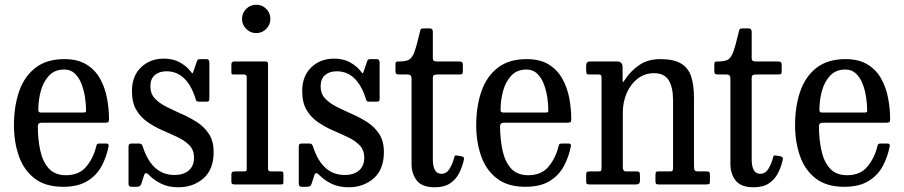

<svg xmlns="http://www.w3.org/2000/svg" viewBox="-20 -780 3824 812"><path d="M39 -250Q39 -330 60.8 -393.2Q82.5 -456.5 129.8 -493.2Q177 -530 252.5 -530Q309 -530 345.8 -507.2Q382.5 -484.5 403.2 -447.2Q424 -410 432.5 -365Q441 -320 441 -275.5Q441 -265.5 437.2 -263.2Q433.5 -261 423 -261H156.5Q140 -261 140 -246.5Q140 -191.5 150.2 -144Q160.5 -96.5 186.2 -67.8Q212 -39 259 -39Q314.5 -39 344.8 -75.2Q375 -111.5 387 -161Q388 -166.5 390.5 -169.8Q393 -173 400.5 -173H429.5Q441 -173 439.5 -162.5Q430.5 -115.5 409 -76.2Q387.5 -37 348.2 -13.5Q309 10 247 10Q171.5 10 125.8 -25.8Q80 -61.5 59.5 -120.8Q39 -180 39 -250ZM156 -304H329.5Q339 -304 341.5 -305.5Q344 -307 344 -312Q344 -337 339.8 -366.8Q335.5 -396.5 325.2 -423.8Q315 -451 297 -468.5Q279 -486 251.5 -486Q211.5 -486 187.2 -460Q163 -434 152.5 -395Q142 -356 142 -316.5Q142 -309 144.5 -306.5Q147 -304 156 -304Z M806.5 -364.5Q769.5 -478.5 684 -478.5Q653.5 -478.5 634.8 -462.5Q616 -446.5 616 -415Q616 -383.5 635.2 -363.2Q654.5 -343 685 -327.8Q715.5 -312.5 749.5 -297.5Q783.5 -282.5 814 -262.8Q844.5 -243 864 -213Q883.5 -183 883.5 -137Q883.5 -63 840.2 -25.5Q797 12 734 12Q692.5 12 661.5 -3.2Q630.5 -18.5 609.5 -40.5Q594.5 -56 589 -38L577.5 -2Q573.5 10 559 10H536Q523.5 10 523.5 -3.5V-157.5Q523.5 -166.5 526 -169.8Q528.5 -173 537.5 -173H568Q576 -173 579 -169.2Q582 -165.5 584 -159.5Q622.5 -40 717.5 -40Q756.5 -40 778.5 -59.2Q800.5 -78.5 800.5 -113Q800.5 -145 781.5 -165Q762.5 -185 732.5 -199.2Q702.5 -213.5 669 -228Q635.5 -242.5 605.5 -262.8Q575.5 -283 556.8 -314.5Q538 -346 538 -395Q538 -458 576.2 -495Q614.5 -532 673 -532Q712 -532 740 -516.5Q768 -501 784 -480.5Q791 -471.5 793.2 -470Q795.5 -468.5 799.5 -482L812 -519Q814 -526 817.2 -528Q820.5 -530 830 -530H852.5Q865.5 -530 865.5 -516V-362.5Q865.5 -354.5 862.5 -352.2Q859.5 -350 851 -350H823Q812.5 -350 810.5 -353.5Q808.5 -357 806.5 -364.5Z M1003.5 -700Q1003.5 -725 1021.2 -742.5Q1039 -760 1063.5 -760Q1088.5 -760 1106 -742.5Q1123.5 -725 1123.5 -700Q1123.5 -675.5 1106 -657.8Q1088.5 -640 1063.5 -640Q1039 -640 1021.2 -657.8Q1003.5 -675.5 1003.5 -700ZM1011.5 -465H969Q961.5 -465 960 -467.2Q958.5 -469.5 958.5 -477V-507Q958.5 -520 970.5 -520H1104Q1113.5 -520 1113.5 -509.5V-67Q1113.5 -55 1124 -55H1166.5Q1173.5 -55 1176 -53.5Q1178.5 -52 1178.5 -45V-12Q1178.5 -5 1177.2 -2.5Q1176 0 1169 0H974Q965.5 0 962 -2Q958.5 -4 958.5 -12V-40Q958.5 -50 962.2 -52.5Q966 -55 975 -55H1012Q1020.5 -55 1022 -58Q1023.5 -61 1023.5 -69V-453Q1023.5 -465 1011.5 -465Z M1526.5 -364.5Q1489.5 -478.5 1404 -478.5Q1373.5 -478.5 1354.8 -462.5Q1336 -446.5 1336 -415Q1336 -383.5 1355.2 -363.2Q1374.5 -343 1405 -327.8Q1435.5 -312.5 1469.5 -297.5Q1503.5 -282.5 1534 -262.8Q1564.5 -243 1584 -213Q1603.5 -183 1603.5 -137Q1603.5 -63 1560.2 -25.5Q1517 12 1454 12Q1412.5 12 1381.5 -3.2Q1350.5 -18.5 1329.5 -40.5Q1314.5 -56 1309 -38L1297.5 -2Q1293.5 10 1279 10H1256Q1243.5 10 1243.5 -3.5V-157.5Q1243.5 -166.5 1246 -169.8Q1248.5 -173 1257.5 -173H1288Q1296 -173 1299 -169.2Q1302 -165.5 1304 -159.5Q1342.5 -40 1437.5 -40Q1476.5 -40 1498.5 -59.2Q1520.5 -78.5 1520.5 -113Q1520.5 -145 1501.5 -165Q1482.5 -185 1452.5 -199.2Q1422.5 -213.5 1389 -228Q1355.5 -242.5 1325.5 -262.8Q1295.5 -283 1276.8 -314.5Q1258 -346 1258 -395Q1258 -458 1296.2 -495Q1334.5 -532 1393 -532Q1432 -532 1460 -516.5Q1488 -501 1504 -480.5Q1511 -471.5 1513.2 -470Q1515.5 -468.5 1519.5 -482L1532 -519Q1534 -526 1537.2 -528Q1540.5 -530 1550 -530H1572.5Q1585.5 -530 1585.5 -516V-362.5Q1585.5 -354.5 1582.5 -352.2Q1579.5 -350 1571 -350H1543Q1532.5 -350 1530.5 -353.5Q1528.5 -357 1526.5 -364.5Z M1942 -105Q1935.5 -75 1922 -48.2Q1908.5 -21.5 1883.8 -4.8Q1859 12 1819 12Q1765 12 1742.8 -16.5Q1720.5 -45 1720.5 -86V-448Q1720.5 -465 1704.5 -465H1670Q1659.5 -465 1656 -467.5Q1652.5 -470 1652.5 -480V-507Q1652.5 -516.5 1655.2 -518.2Q1658 -520 1667.5 -520Q1694.5 -520 1708.8 -527Q1723 -534 1732.8 -560.8Q1742.5 -587.5 1756 -645.5Q1757.5 -654 1760.2 -657Q1763 -660 1774 -660H1797.5Q1810.5 -660 1810.5 -645.5V-535.5Q1810.5 -525 1815.2 -522.5Q1820 -520 1830 -520H1921Q1930.5 -520 1934 -517Q1937.5 -514 1937.5 -503.5V-477.5Q1937.5 -468.5 1933.8 -466.8Q1930 -465 1921 -465H1831Q1820.5 -465 1815.5 -462.5Q1810.5 -460 1810.5 -448.5V-107Q1810.5 -45 1846.5 -45Q1868 -45 1880.8 -65.2Q1893.5 -85.5 1901 -114Q1902.5 -122 1906 -122.5Q1909.5 -123 1918 -121.5L1934 -118.5Q1944.5 -116 1942 -105Z M1994 -250Q1994 -330 2015.8 -393.2Q2037.5 -456.5 2084.8 -493.2Q2132 -530 2207.5 -530Q2264 -530 2300.8 -507.2Q2337.5 -484.5 2358.2 -447.2Q2379 -410 2387.5 -365Q2396 -320 2396 -275.5Q2396 -265.5 2392.2 -263.2Q2388.5 -261 2378 -261H2111.5Q2095 -261 2095 -246.5Q2095 -191.5 2105.2 -144Q2115.5 -96.5 2141.2 -67.8Q2167 -39 2214 -39Q2269.5 -39 2299.8 -75.2Q2330 -111.5 2342 -161Q2343 -166.5 2345.5 -169.8Q2348 -173 2355.5 -173H2384.5Q2396 -173 2394.5 -162.5Q2385.5 -115.5 2364 -76.2Q2342.5 -37 2303.2 -13.5Q2264 10 2202 10Q2126.5 10 2080.8 -25.8Q2035 -61.5 2014.5 -120.8Q1994 -180 1994 -250ZM2111 -304H2284.5Q2294 -304 2296.5 -305.5Q2299 -307 2299 -312Q2299 -337 2294.8 -366.8Q2290.5 -396.5 2280.2 -423.8Q2270 -451 2252 -468.5Q2234 -486 2206.5 -486Q2166.5 -486 2142.2 -460Q2118 -434 2107.5 -395Q2097 -356 2097 -316.5Q2097 -309 2099.5 -306.5Q2102 -304 2111 -304Z M2510.5 -465H2471Q2462.5 -465 2460.8 -468.8Q2459 -472.5 2459 -483.5V-502.5Q2459 -520 2474.5 -520H2589.5Q2613 -520 2613 -496.5V-455.5Q2613 -433 2614.5 -432.5Q2616 -432 2624 -444.5Q2645 -477.5 2682 -503.8Q2719 -530 2772 -530Q2829 -530 2860 -511.5Q2891 -493 2903 -456.5Q2915 -420 2915 -366.5V-78Q2915 -63.5 2918.5 -59.2Q2922 -55 2935 -55H2969Q2978 -55 2980.2 -51.8Q2982.5 -48.5 2982.5 -39V-16Q2982.5 -3.5 2979.5 -1.8Q2976.5 0 2964.5 0H2766Q2756.5 0 2754.2 -3.2Q2752 -6.5 2752 -16V-37.5Q2752 -46 2753.5 -50.5Q2755 -55 2762.5 -55H2813.5Q2822.5 -55 2824.5 -58.5Q2826.5 -62 2826.5 -75.5V-355.5Q2826.5 -411 2808 -440.8Q2789.5 -470.5 2745.5 -470.5Q2706.5 -470.5 2676.8 -447.5Q2647 -424.5 2630.5 -386.5Q2614 -348.5 2614 -303V-74Q2614 -55 2627 -55H2672.5Q2681.5 -55 2684 -51.8Q2686.5 -48.5 2686.5 -36V-15.5Q2686.5 0 2671 0H2474Q2463 0 2461 -2.8Q2459 -5.5 2459 -16.5V-39.5Q2459 -50 2462 -52.5Q2465 -55 2475.5 -55H2508Q2517 -55 2520.5 -56.8Q2524 -58.5 2524 -70V-451Q2524 -460 2521 -462.5Q2518 -465 2510.5 -465Z M3290.5 -105Q3284 -75 3270.5 -48.2Q3257 -21.5 3232.2 -4.8Q3207.5 12 3167.5 12Q3113.5 12 3091.2 -16.5Q3069 -45 3069 -86V-448Q3069 -465 3053 -465H3018.5Q3008 -465 3004.5 -467.5Q3001 -470 3001 -480V-507Q3001 -516.5 3003.8 -518.2Q3006.5 -520 3016 -520Q3043 -520 3057.2 -527Q3071.5 -534 3081.2 -560.8Q3091 -587.5 3104.5 -645.5Q3106 -654 3108.8 -657Q3111.5 -660 3122.5 -660H3146Q3159 -660 3159 -645.5V-535.5Q3159 -525 3163.8 -522.5Q3168.5 -520 3178.5 -520H3269.5Q3279 -520 3282.5 -517Q3286 -514 3286 -503.5V-477.5Q3286 -468.5 3282.2 -466.8Q3278.5 -465 3269.5 -465H3179.5Q3169 -465 3164 -462.5Q3159 -460 3159 -448.5V-107Q3159 -45 3195 -45Q3216.5 -45 3229.2 -65.2Q3242 -85.5 3249.5 -114Q3251 -122 3254.5 -122.5Q3258 -123 3266.5 -121.5L3282.5 -118.5Q3293 -116 3290.5 -105Z M3342.5 -250Q3342.5 -330 3364.2 -393.2Q3386 -456.5 3433.2 -493.2Q3480.5 -530 3556 -530Q3612.5 -530 3649.2 -507.2Q3686 -484.5 3706.8 -447.2Q3727.5 -410 3736 -365Q3744.5 -320 3744.5 -275.5Q3744.5 -265.5 3740.8 -263.2Q3737 -261 3726.5 -261H3460Q3443.5 -261 3443.5 -246.5Q3443.5 -191.5 3453.8 -144Q3464 -96.5 3489.8 -67.8Q3515.5 -39 3562.5 -39Q3618 -39 3648.2 -75.2Q3678.5 -111.5 3690.5 -161Q3691.5 -166.5 3694 -169.8Q3696.5 -173 3704 -173H3733Q3744.5 -173 3743 -162.5Q3734 -115.5 3712.5 -76.2Q3691 -37 3651.8 -13.5Q3612.5 10 3550.5 10Q3475 10 3429.2 -25.8Q3383.5 -61.5 3363 -120.8Q3342.5 -180 3342.5 -250ZM3459.5 -304H3633Q3642.5 -304 3645 -305.5Q3647.5 -307 3647.5 -312Q3647.5 -337 3643.2 -366.8Q3639 -396.5 3628.8 -423.8Q3618.5 -451 3600.5 -468.5Q3582.5 -486 3555 -486Q3515 -486 3490.8 -460Q3466.5 -434 3456 -395Q3445.5 -356 3445.5 -316.5Q3445.5 -309 3448 -306.5Q3450.5 -304 3459.5 -304Z"/></svg>

Font: Besley* Narrow
Style: Regular
Weight: 400
Width: 4
Designer: Owen Earl
Foundry: indestructible type*
Version: Version 3.000; ttfautohint (v1.8.3)